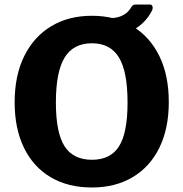

<svg xmlns="http://www.w3.org/2000/svg" viewBox="-20 -822 814 852"><path d="M388 10Q282 10 205 -35.5Q128 -81 86.5 -166Q45 -251 45 -368Q45 -487 87.5 -573Q130 -659 207 -705.5Q284 -752 388 -752Q492 -752 568.5 -705.5Q645 -659 687 -573.5Q729 -488 729 -369Q729 -252 687.5 -167Q646 -82 569 -36Q492 10 388 10ZM388 -113Q470 -113 508 -172.5Q546 -232 546 -367Q546 -505 507.5 -567.5Q469 -630 388 -630Q306 -630 267 -567Q228 -504 228 -367Q228 -233 266.5 -173Q305 -113 388 -113ZM644 -802Q654 -802 656.5 -794Q659 -786 655 -776Q638 -742 610.5 -717Q583 -692 547 -679Q511 -666 470 -666L473 -742Q502 -742 526 -754.5Q550 -767 563 -791Q567 -798 572.5 -800Q578 -802 584 -802Z"/></svg>

Font: Libre Franklin Thin
Style: Bold
Weight: 700
Version: Version 3.000